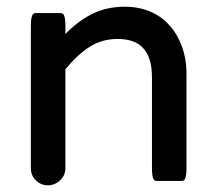

<svg xmlns="http://www.w3.org/2000/svg" viewBox="-20 -534 635 565"><path d="M70.8 -39.1V-458Q70.8 -486.3 77.6 -492.7Q80.1 -495.6 84 -495.6H159.2Q163.1 -495.6 166 -492.7Q172.4 -486.3 172.4 -458V-434.1Q208.5 -470.7 247.6 -491.2Q291.5 -514.2 347.7 -514.2Q402.8 -514.2 445.3 -487.8Q460 -479 472.7 -465.8Q493.7 -444.8 507.3 -416.5Q528.8 -371.6 528.8 -316.4V-39.1Q528.8 -10.7 522 -4.4Q519.5 -1.5 515.6 -1.5H440.4Q436.5 -1.5 433.6 -4.4Q427.2 -10.7 427.2 -39.1V-306.6Q427.2 -366.7 399.4 -394.5Q374.5 -419.4 326.2 -419.4Q280.8 -419.4 244.6 -396.7Q208.5 -374 172.4 -330.1V-39.1Q172.4 -18.1 157 -3.4Q141.6 11.2 120.8 11.2Q100.1 11.2 85.4 -3.4Q70.8 -18.1 70.8 -39.1Z"/></svg>

Font: YuPearl-Medium
Style: Medium
Weight: 500
Designer: Max Yao
Foundry: Max-Everyday
Version: Version 1.011; ttfautohint (v1.8.3)